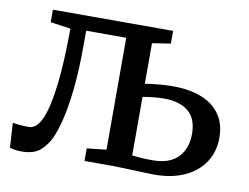

<svg xmlns="http://www.w3.org/2000/svg" viewBox="-66 -646 963 743"><g transform="rotate(10 416.0 -274.5)"><path d="M60.6 6.1Q45.2 6.1 33.1 4.1Q21 2 14 -0.4L8.2 -97.5Q18.7 -95.3 35.7 -93.8Q52.7 -92.2 72.2 -92.2Q103.2 -92.2 123.4 -139.8Q143.5 -187.5 153.7 -277.4Q163.8 -367.4 164.3 -494.8L85 -506.1V-555.3H557.3V-505.4L485.1 -494.1V-334.7Q505.6 -338.3 535.5 -341.2Q565.4 -344.1 594.4 -344.1Q661.9 -344.1 709.1 -324.5Q756.3 -305 780.9 -268.2Q805.5 -231.4 805.5 -179.4Q805.5 -123.9 778.1 -82.3Q750.8 -40.8 700.5 -17.8Q650.2 5.2 581 5.2Q568.4 5.2 546.4 4.3Q524.3 3.4 499.6 2.6Q474.8 1.7 453 0.9Q431.3 0 418.4 0H307V-49.5L383.3 -57.8V-497.5H225.9V-448.8Q225.9 -341.1 217.6 -266Q209.4 -191 197.2 -143Q184.9 -95 172.5 -68.4Q157.7 -37 132.9 -15.4Q108.1 6.1 60.6 6.1ZM565.7 -48.4Q632.1 -48.4 665.4 -82.8Q698.6 -117.2 698.6 -175Q698.6 -235.2 664.4 -263.2Q630.2 -291.3 569.9 -291.3Q548.2 -291.3 525 -288.9Q501.8 -286.4 485.1 -283.2V-53.1Q501 -51.1 522.1 -49.7Q543.2 -48.4 565.7 -48.4Z"/></g></svg>

Font: Merriweather 7pt Light
Style: Regular
Weight: 300
Designer: Eben Sorkin
Foundry: Eben Sorkin
Version: Version 2.200;gftools[0.9.31]